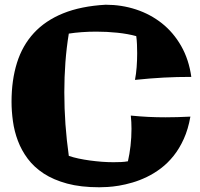

<svg xmlns="http://www.w3.org/2000/svg" viewBox="-20 -750 845 812"><path d="M789.1 -424.8Q757.3 -424.8 729 -424.1Q700.7 -423.3 672.4 -421.9Q644 -420.4 614.3 -418Q584.5 -415.5 550.8 -412.1Q555.7 -437 557.9 -465.8Q560.1 -494.6 560.1 -524.9Q560.1 -543.5 559.3 -562Q558.6 -580.6 556.2 -597.2Q521 -606.9 476.6 -611.6Q432.1 -616.2 387.2 -616.2Q355.5 -616.2 325.7 -614Q295.9 -611.8 271 -607.9Q261.2 -548.3 256.6 -486.1Q252 -423.8 252 -359.9Q252 -291.5 256.8 -224.1Q261.7 -156.7 271 -90.8Q289.1 -84.5 312 -79.6Q335 -74.7 359.9 -71.3Q384.8 -67.9 410.4 -65.9Q436 -64 460 -64Q476.6 -64 491.9 -64.7Q507.3 -65.4 521 -67.9Q527.8 -97.2 532 -133.1Q536.1 -168.9 536.1 -205.1Q536.1 -233.9 533.2 -261.2Q572.3 -257.3 607.7 -255.6Q643.1 -253.9 680.2 -253.9Q728 -253.9 785.2 -256.8Q775.9 -203.6 757.3 -162.6Q738.8 -121.6 714.1 -90.8Q689.5 -60.1 660.4 -38.1Q631.3 -16.1 600.8 -1.5Q570.3 13.2 540 22Q509.8 30.8 483.2 35.2Q456.5 39.6 434.8 40.8Q413.1 42 399.9 42Q321.8 42 263.9 26.4Q206.1 10.7 165 -16.1Q124 -43 97.4 -78.6Q70.8 -114.3 55.7 -154.5Q40.5 -194.8 34.7 -237.3Q28.8 -279.8 28.8 -319.8Q28.8 -411.1 51.8 -484.4Q74.7 -557.6 123.3 -610.4Q171.9 -663.1 247.1 -693.6Q322.3 -724.1 426.8 -730Q494.1 -730 555.2 -710Q616.2 -689.9 664.8 -651.4Q713.4 -612.8 746.1 -555.7Q778.8 -498.5 789.1 -424.8Z"/></svg>

Font: Galindo
Style: Regular
Weight: 400
Version: Version 1.000